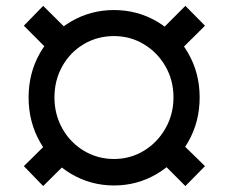

<svg xmlns="http://www.w3.org/2000/svg" viewBox="-20 -620 775 652"><path d="M77.1 -289.1Q77.1 -372.1 115.8 -439.9Q154.5 -507.8 221.2 -546.9Q287.9 -585.9 367.2 -585.9Q446.5 -585.9 513.1 -546.9Q579.7 -507.8 618.8 -439.9Q658 -372.1 658 -289.1Q658 -206.1 618.8 -137.7Q579.7 -69.3 513.1 -29.8Q446.5 9.8 367.2 9.8Q287.9 9.8 221.2 -29.8Q154.5 -69.3 115.8 -137.7Q77.1 -206.1 77.1 -289.1ZM569.1 -289.1Q569.1 -347.4 541.8 -394.9Q514.4 -442.3 468.4 -469.9Q422.3 -497.5 367.2 -497.5Q311 -497.5 264.7 -470.2Q218.4 -442.9 191.6 -395.1Q164.9 -347.4 164.9 -289.1Q164.9 -231.7 191.6 -183.8Q218.4 -135.8 265 -107.9Q311.6 -80.1 367.2 -80.1Q422.3 -80.1 468.4 -107.9Q514.4 -135.8 541.8 -183.8Q569.1 -231.7 569.1 -289.1ZM511.6 -502 609.5 -600.1 676.1 -532.7 577.2 -434.5ZM511.6 -86.4 577.2 -152.4 676.1 -55.8 609.5 11.8ZM61 -55.8 158.9 -152.4 225.5 -86.4 126.6 11.8ZM61 -532.7 126.6 -600.1 225.5 -502 158.9 -434.5Z"/></svg>

Font: Pretendard GOV Variable
Style: Regular
Weight: 400
Designer: Base glyphs from Inter by Rasmus Andersson; Hangul glyphs from Noto Sans CJK(Source Han Sans) by Jang Soo-young and Kang
Foundry: Kil Hyung-jin
Version: Version 1.307;Glyphs 3.2 (3192)